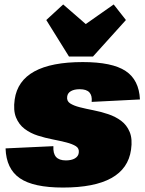

<svg xmlns="http://www.w3.org/2000/svg" viewBox="-20 -831 653 863"><path d="M263 12Q130 12 69 -30Q8 -72 5 -164L220 -174Q218 -141 232 -125.5Q246 -110 276 -110Q301 -110 316.5 -119Q332 -128 334 -144Q337 -164 321 -174Q305 -184 277.5 -191Q250 -198 216.5 -204.5Q183 -211 150 -221.5Q117 -232 91 -251.5Q65 -271 52 -303Q39 -335 46 -384Q58 -468 134.5 -510Q211 -552 352 -552Q484 -552 544.5 -512Q605 -472 609 -384L392 -373Q395 -401 382 -415.5Q369 -430 338 -430Q314 -430 299 -421.5Q284 -413 282 -397Q279 -377 295 -366.5Q311 -356 338.5 -349Q366 -342 399.5 -335.5Q433 -329 466 -318Q499 -307 524.5 -288Q550 -269 563 -237.5Q576 -206 569 -158Q557 -73 480.5 -30.5Q404 12 263 12ZM546 -741 398 -577H290L188 -741L264 -811L432 -665H283L491 -811Z"/></svg>

Font: Pathway Extreme Condensed Black
Style: Italic
Weight: 900
Width: 3
Italic angle: -8°
Version: Version 1.001;gftools[0.9.26]